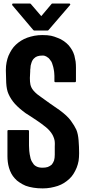

<svg xmlns="http://www.w3.org/2000/svg" viewBox="-20 -1045 520 1070"><path d="M47.9 -1016.6Q47.9 -1017.6 47.9 -1019.5Q47.9 -1020.5 47.9 -1022.5Q47.9 -1023.4 49.8 -1024.4Q50.8 -1025.4 51.8 -1025.4Q84 -1025.4 147.5 -1025.4Q148.4 -1025.4 149.4 -1024.4Q150.4 -1024.4 151.4 -1023.4Q170.9 -1001 210 -955.1Q229.5 -977.5 267.6 -1023.4Q267.6 -1024.4 268.6 -1024.4Q269.5 -1025.4 271.5 -1025.4Q302.7 -1025.4 366.2 -1025.4Q368.2 -1025.4 369.1 -1024.4Q370.1 -1023.4 371.1 -1022.5Q372.1 -1021.5 372.1 -1020.5Q372.1 -1019.5 371.1 -1019.5Q371.1 -1017.6 370.1 -1016.6Q330.1 -969.7 250 -877Q249 -876 249 -876Q248 -875 246.1 -875Q220.7 -875 169.9 -875Q168.9 -875 168 -876Q167 -876 166 -877Q127 -923.8 47.9 -1016.6ZM420.9 -191.4Q420.9 -168.9 418 -148.4Q414.1 -127.9 407.2 -110.4Q399.4 -91.8 389.6 -76.2Q379.9 -60.5 366.2 -47.9Q352.5 -35.2 336.9 -25.4Q321.3 -15.6 301.8 -8.8Q283.2 -2.9 262.7 1Q241.2 4.9 217.8 4.9Q189.5 4.9 166 1Q141.6 -2.9 123 -9.8Q104.5 -17.6 88.9 -28.3Q73.2 -38.1 62.5 -50.8Q50.8 -63.5 43 -78.1Q35.2 -92.8 30.3 -109.4Q25.4 -126 23.4 -142.6Q21.5 -159.2 21.5 -174.8Q21.5 -221.7 21.5 -315.4Q21.5 -317.4 22.5 -318.4Q24.4 -320.3 26.4 -320.3Q62.5 -320.3 135.7 -320.3Q138.7 -320.3 139.6 -318.4Q141.6 -317.4 141.6 -315.4Q141.6 -305.7 141.6 -285.2Q141.6 -268.6 141.6 -233.4Q142.6 -198.2 145.5 -185.5Q147.5 -172.9 150.4 -162.1Q153.3 -151.4 158.2 -143.6Q163.1 -134.8 168 -128.9Q173.8 -122.1 181.6 -118.2Q188.5 -114.3 197.3 -112.3Q207 -110.4 216.8 -110.4Q233.4 -110.4 246.1 -114.3Q258.8 -119.1 268.6 -127.9Q276.4 -137.7 281.2 -150.4Q285.2 -164.1 285.2 -182.6Q285.2 -184.6 285.2 -188.5Q285.2 -193.4 285.2 -198.2Q285.2 -211.9 285.2 -228.5Q286.1 -245.1 285.2 -253.9Q284.2 -271.5 272.5 -293.9Q259.8 -316.4 236.3 -335.9Q225.6 -344.7 210.9 -355.5Q196.3 -365.2 181.6 -376Q159.2 -391.6 141.6 -402.3Q124 -414.1 123 -414.1Q86.9 -440.4 63.5 -465.8Q40 -492.2 27.3 -521.5Q16.6 -544.9 14.6 -584Q12.7 -623 12.7 -650.4Q12.7 -652.3 12.7 -655.3Q12.7 -677.7 16.6 -697.3Q20.5 -717.8 27.3 -734.4Q35.2 -752 44.9 -767.6Q54.7 -783.2 68.4 -795.9Q82 -808.6 97.7 -818.4Q113.3 -828.1 131.8 -835Q151.4 -841.8 171.9 -845.7Q193.4 -849.6 215.8 -849.6Q246.1 -849.6 264.6 -845.7Q282.2 -841.8 300.8 -834Q320.3 -827.1 335 -816.4Q350.6 -805.7 362.3 -793Q373 -780.3 381.8 -765.6Q389.6 -752 394.5 -735.4Q398.4 -718.8 401.4 -702.1Q403.3 -685.5 403.3 -668.9Q403.3 -643.6 403.3 -591.8Q403.3 -589.8 401.4 -588.9Q400.4 -586.9 398.4 -586.9Q361.3 -586.9 288.1 -586.9Q286.1 -586.9 284.2 -588.9Q283.2 -589.8 283.2 -591.8Q283.2 -602.5 283.2 -622.1Q283.2 -633.8 282.2 -638.7Q282.2 -642.6 281.2 -648.4Q280.3 -650.4 280.3 -653.3Q280.3 -655.3 279.3 -659.2Q277.3 -671.9 273.4 -682.6Q270.5 -693.4 266.6 -701.2Q261.7 -709 255.9 -715.8Q251 -722.7 243.2 -726.6Q242.2 -727.5 239.3 -729.5Q234.4 -732.4 230.5 -733.4Q226.6 -735.4 217.8 -735.4Q199.2 -735.4 188.5 -731.4Q178.7 -728.5 169.9 -719.7Q160.2 -710.9 155.3 -695.3Q149.4 -679.7 149.4 -663.1Q149.4 -661.1 148.4 -656.2Q148.4 -652.3 148.4 -647.5Q147.5 -631.8 146.5 -610.4Q146.5 -587.9 149.4 -574.2Q153.3 -556.6 165 -542Q176.8 -528.3 185.5 -521.5Q185.5 -520.5 186.5 -520.5Q187.5 -519.5 209 -503.9Q230.5 -488.3 257.8 -468.8Q271.5 -459 286.1 -449.2Q299.8 -439.5 311.5 -431.6Q355.5 -399.4 375 -372.1Q395.5 -343.8 405.3 -322.3Q415 -299.8 418 -262.7Q420.9 -226.6 420.9 -191.4Z"/></svg>

Font: Typeface
Style: Regular
Weight: 400
Version: Version 1.0